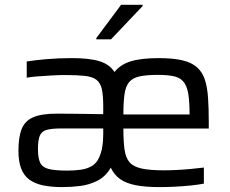

<svg xmlns="http://www.w3.org/2000/svg" viewBox="-20 -755 937 783"><path d="M233.8 8Q189 8 155.3 0.9Q121.7 -6.2 99.4 -22.8Q77.2 -39.3 66.2 -67.8Q55.2 -96.3 55.2 -140.2Q55.2 -196.9 68.8 -229.8Q82.3 -262.8 116.1 -277.1Q149.9 -291.5 210.6 -291.5Q234.5 -291.5 266.9 -291.2Q299.2 -291 334.3 -290.4Q369.4 -289.9 401 -289.3V-320.7Q401 -365.9 395.3 -391.6Q389.6 -417.3 373 -429.8Q356.4 -442.2 325.5 -445.6Q294.5 -449 244.5 -449Q222.6 -449 191.3 -447.3Q160 -445.6 131.8 -443.4Q103.6 -441.1 89 -438.2V-504.4Q120.7 -509.4 168.6 -513.7Q216.5 -518 273.2 -518Q344.8 -518 385.7 -505.4Q426.6 -492.9 447 -461.2Q470.2 -491.5 512.8 -504.8Q555.3 -518 627 -518Q685.8 -518 723.5 -509.1Q761.2 -500.3 783 -480.9Q804.9 -461.6 815.2 -431Q825.4 -400.4 828.4 -356.9Q831.4 -313.5 831.4 -256.7V-230.7H483.2Q483.2 -178.4 487.9 -145Q492.5 -111.6 508.3 -93.3Q524.2 -75 557.6 -67.7Q591 -60.4 648.6 -60.4Q672.9 -60.4 701.7 -61.9Q730.5 -63.3 759.5 -66.1Q788.4 -68.8 811.4 -71.7V-6.1Q790.8 -2.1 760.2 1.2Q729.6 4.5 696.1 6.2Q662.5 8 631.1 8Q573 8 533.8 0.4Q494.6 -7.3 470.3 -24.4Q445.9 -41.5 431.7 -71.3Q410.9 -35 377.6 -18.2Q344.4 -1.3 307.1 3.4Q269.8 8 233.8 8ZM253.4 -59.3Q283 -59.3 308.9 -62.8Q334.8 -66.3 354.2 -77.7Q373.7 -89.1 383.9 -112Q393.1 -132.4 397 -155.4Q401 -178.4 401 -208.9V-231.2H231.4Q192.3 -231.2 171.3 -225.6Q150.3 -220 142.6 -202.2Q134.8 -184.4 134.8 -146.7Q134.8 -110.5 143.8 -91.5Q152.8 -72.4 178.6 -65.9Q204.3 -59.3 253.4 -59.3ZM753.5 -251.8Q754 -316.5 750.1 -355.6Q746.2 -394.7 733 -415.2Q719.8 -435.8 694.1 -442.7Q668.3 -449.6 624.6 -449.6Q577.2 -449.6 549.1 -443.4Q521 -437.3 506.8 -420.4Q492.6 -403.5 487.9 -371.7Q483.2 -339.9 483.2 -288.2H789.6ZM372.7 -594.6V-599.6L473.7 -735.3H561.5V-730.3L432.8 -594.6Z"/></svg>

Font: Saira Thin
Style: Regular
Weight: 100
Designer: Hector Gatti with collaboration of the Omnibus-Type team
Foundry: Omnibus-Type
Version: Version 1.101